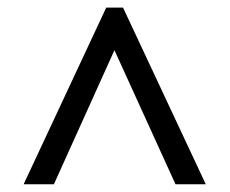

<svg xmlns="http://www.w3.org/2000/svg" viewBox="-20 -734 605 505"><path d="M42.2 -249.4 259.4 -714H303.6L521.2 -249.4H441.6L281 -602L121.8 -249.4Z"/></svg>

Font: Noto Serif Hentaigana ExtraLight
Style: Regular
Weight: 200
Designer: Kazuhiro Yamada
Foundry: nipponia
Version: Version 1.000